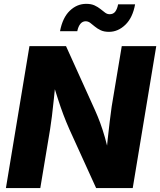

<svg xmlns="http://www.w3.org/2000/svg" viewBox="-20 -964 821 984"><path d="M10.3 0 130.9 -727.5H318.4L467.3 -398.4Q480.5 -369.1 493.2 -335Q505.9 -300.8 517.8 -259.3Q529.8 -217.8 540 -166.5L522.9 -158.7Q526.4 -198.2 531.5 -246.3Q536.6 -294.4 542.2 -340.1Q547.9 -385.7 552.2 -417L604 -727.5H780.8L660.2 0H472.7L335.4 -301.8Q318.8 -339.4 304.9 -376.2Q291 -413.1 276.9 -456.8Q262.7 -500.5 245.1 -557.6L266.6 -560.1Q261.2 -506.8 256.1 -457.5Q251 -408.2 246.1 -368.2Q241.2 -328.1 236.8 -301.8L186.5 0ZM538.6 -800.8Q513.2 -800.8 495.8 -809.1Q478.5 -817.4 465.8 -828.1Q453.1 -838.9 442.4 -846.9Q431.6 -855 418.9 -855Q402.8 -855 391.8 -841.6Q380.9 -828.1 376 -804.2H287.6Q300.8 -873.5 337.6 -908.9Q374.5 -944.3 421.9 -944.3Q447.3 -944.3 464.6 -936.3Q481.9 -928.2 494.9 -917.7Q507.8 -907.2 518.6 -899.2Q529.3 -891.1 542 -891.1Q560.5 -891.1 570.6 -904.3Q580.6 -917.5 585.4 -941.9H672.4Q660.2 -873.5 622.6 -837.2Q585 -800.8 538.6 -800.8Z"/></svg>

Font: Inter 17pt ExtraBold
Style: Italic
Weight: 800
Italic angle: -9.3988°
Version: Version 4.001;git-66647c0bb